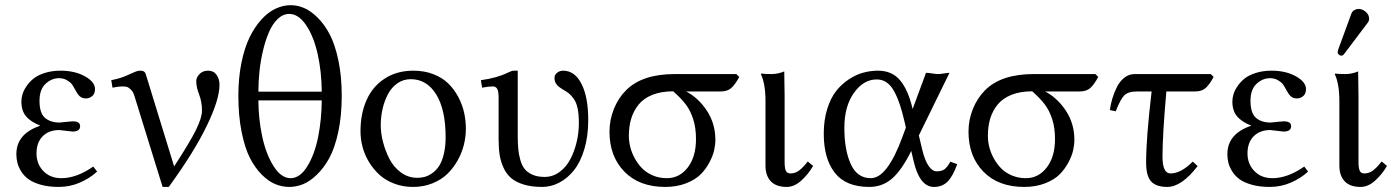

<svg xmlns="http://www.w3.org/2000/svg" viewBox="-20 -718 5446 750"><path d="M122.6 -118.7Q122.6 -77.6 149.4 -49.8Q176.3 -22 219.7 -22Q279.3 -22 344.2 -67.4L359.4 -47.9Q331.5 -22 292.5 -4.9Q253.4 12.2 209.5 12.2Q169.9 12.2 139.6 3.7Q109.4 -4.9 91.6 -17.8Q73.7 -30.8 62.7 -48.6Q51.8 -66.4 47.9 -82.5Q43.9 -98.6 43.9 -115.7Q43.9 -195.8 137.7 -227.1Q99.6 -242.2 81.5 -263.9Q63.5 -285.6 63.5 -321.8Q63.5 -335 67.9 -349.9Q72.3 -364.7 83.5 -381.3Q94.7 -397.9 111.1 -411.1Q127.4 -424.3 155 -433.1Q182.6 -441.9 216.3 -441.9Q272.5 -441.9 311.8 -419.9Q351.1 -397.9 351.1 -370.1Q351.1 -351.1 339.8 -342.3Q328.6 -333.5 315.9 -333.5Q300.8 -333.5 291.7 -341.8Q282.7 -350.1 274.4 -366.2Q266.6 -380.9 261 -388.7Q255.4 -396.5 241.9 -404.5Q228.5 -412.6 210.4 -412.6Q181.6 -412.6 158 -390.6Q134.3 -368.7 134.3 -324.2Q134.3 -276.4 155.5 -257.8Q176.8 -239.3 212.9 -239.3Q213.4 -239.3 225.1 -240.5Q236.8 -241.7 249.3 -242.9Q261.7 -244.1 264.2 -244.1Q293 -244.1 293 -225.1Q293 -204.1 263.2 -204.1Q259.3 -204.1 237.8 -207Q216.3 -210 211.9 -210Q170.4 -210 146.5 -185.5Q122.6 -161.1 122.6 -118.7Z M504.9 -343.8Q500 -359.9 490.7 -368.7Q481.4 -377.4 474.4 -378.9Q467.3 -380.4 456.5 -380.4Q443.8 -380.4 419.4 -375.5L414.6 -404.8Q446.8 -411.1 469.5 -420.7Q492.2 -430.2 504.6 -436Q517.1 -441.9 529.8 -441.9Q545.4 -441.9 549.3 -428.7L660.2 -67.9Q723.1 -164.6 746.1 -211.7Q769 -258.8 769 -285.6Q769 -320.3 757.8 -348.9Q746.6 -377.4 746.6 -401.4Q746.6 -415.5 759.3 -428.7Q772 -441.9 793 -441.9Q814.5 -441.9 825.9 -425.8Q837.4 -409.7 837.4 -386.7Q837.4 -329.1 787.8 -226.6Q738.3 -124 639.2 12.2H615.2Z M1236.8 -359.9Q1236.3 -438.5 1220.7 -507.6Q1205.1 -576.7 1175.5 -620.1Q1146 -663.6 1109.9 -663.6Q1085.4 -663.6 1065.2 -644.3Q1044.9 -625 1031.2 -593.8Q1017.6 -562.5 1007.8 -522.2Q998 -481.9 993.7 -440.9Q989.3 -399.9 989.3 -359.9ZM1236.8 -325.7H989.3Q989.7 -252 1004.6 -183.3Q1019.5 -114.7 1049.1 -68.4Q1078.6 -22 1115.2 -22Q1151.9 -22 1180.4 -68.4Q1209 -114.7 1222.7 -182.9Q1236.3 -251 1236.8 -325.7ZM911.1 -343.8Q911.1 -413.6 923.1 -472.7Q935.1 -531.7 955.1 -572.5Q975.1 -613.3 1001.5 -642.1Q1027.8 -670.9 1056.9 -684.3Q1085.9 -697.8 1116.2 -697.8Q1141.6 -697.8 1167.7 -686.8Q1193.8 -675.8 1220.7 -649.2Q1247.6 -622.6 1268.1 -583.5Q1288.6 -544.4 1301.8 -482.2Q1314.9 -419.9 1314.9 -343.8Q1314.9 -265.1 1301.3 -202.1Q1287.6 -139.2 1266.1 -100.1Q1244.6 -61 1216.8 -34.7Q1189 -8.3 1162.6 2Q1136.2 12.2 1110.4 12.2Q1083 12.2 1056.4 1.7Q1029.8 -8.8 1003.2 -35.2Q976.6 -61.5 956.5 -100.6Q936.5 -139.6 923.8 -202.6Q911.1 -265.6 911.1 -343.8Z M1388.2 -205.1Q1388.2 -273.9 1411.9 -327.1Q1435.5 -380.4 1482.9 -411.1Q1530.3 -441.9 1594.7 -441.9Q1637.7 -441.9 1672.9 -428.2Q1708 -414.6 1731.2 -391.8Q1754.4 -369.1 1770.3 -339.1Q1786.1 -309.1 1793 -277.8Q1799.8 -246.6 1799.8 -214.4Q1799.8 -183.6 1792 -152.3Q1784.2 -121.1 1767.6 -91.3Q1751 -61.5 1727.3 -38.6Q1703.6 -15.6 1668.9 -1.7Q1634.3 12.2 1593.3 12.2Q1554.2 12.2 1520.5 -0.5Q1486.8 -13.2 1462.9 -34.7Q1439 -56.2 1421.9 -84.2Q1404.8 -112.3 1396.5 -143.1Q1388.2 -173.8 1388.2 -205.1ZM1584.5 -408.7Q1555.7 -408.7 1532.7 -392.8Q1509.8 -377 1495.8 -350.8Q1481.9 -324.7 1474.6 -293.2Q1467.3 -261.7 1467.3 -228Q1467.3 -197.8 1476.1 -163.6Q1484.9 -129.4 1501.2 -97.4Q1517.6 -65.4 1546.1 -44.4Q1574.7 -23.4 1609.9 -23.4Q1625 -23.4 1638.9 -27.1Q1652.8 -30.8 1668.2 -41.5Q1683.6 -52.2 1694.8 -69.1Q1706.1 -85.9 1713.4 -115.2Q1720.7 -144.5 1720.7 -182.1Q1720.7 -290 1683.8 -349.4Q1647 -408.7 1584.5 -408.7Z M2002.4 -189Q2002.4 -158.2 2004.4 -136.5Q2006.3 -114.7 2012.7 -92.5Q2019 -70.3 2030.3 -56.9Q2041.5 -43.5 2060.8 -35.2Q2080.1 -26.9 2107.4 -26.9Q2139.2 -26.9 2165.3 -45.9Q2191.4 -64.9 2207.5 -95.5Q2223.6 -126 2232.4 -162.6Q2241.2 -199.2 2241.2 -236.8Q2241.2 -271 2236.3 -294.7Q2231.4 -318.4 2220.7 -332.8Q2210 -347.2 2202.1 -353.3Q2194.3 -359.4 2180.2 -367.7Q2163.1 -377.4 2154.5 -387.7Q2146 -397.9 2146 -413.6Q2146 -425.8 2156.2 -433.8Q2166.5 -441.9 2179.7 -441.9Q2225.1 -441.9 2251.5 -390.4Q2277.8 -338.9 2277.8 -249Q2277.8 -186 2262.5 -135Q2247.1 -84 2221.7 -52.5Q2196.3 -21 2164.3 -4.4Q2132.3 12.2 2097.7 12.2Q2056.6 12.2 2026.1 2.9Q1995.6 -6.3 1977.1 -22Q1958.5 -37.6 1947.3 -62Q1936 -86.4 1931.9 -112.5Q1927.7 -138.7 1927.7 -173.3V-335.4Q1927.7 -361.8 1922.1 -371.1Q1916.5 -380.4 1905.3 -380.4Q1887.7 -380.4 1863.3 -375.5L1858.4 -404.8Q1920.4 -413.1 1963.4 -434.1Q1979 -441.9 1987.3 -441.9H2002.4Z M2795.9 -360.8H2660.2Q2708.5 -335.4 2741.5 -285.2Q2774.4 -234.9 2774.4 -171.9Q2774.4 -152.3 2769.5 -130.6Q2764.6 -108.9 2750.7 -82.8Q2736.8 -56.6 2716.1 -36.1Q2695.3 -15.6 2659.4 -1.7Q2623.5 12.2 2578.6 12.2Q2477.1 12.2 2418.9 -47.6Q2360.8 -107.4 2360.8 -203.6Q2360.8 -249.5 2377.9 -292.2Q2395 -335 2425.8 -365.7Q2488.8 -428.7 2615.2 -428.7H2856.4L2867.7 -417.5Q2852.1 -388.2 2836.9 -374.5Q2821.8 -360.8 2795.9 -360.8ZM2585 -22Q2634.3 -22 2666.5 -63.7Q2698.7 -105.5 2698.7 -174.8Q2698.7 -218.8 2687.7 -252.7Q2676.8 -286.6 2658.7 -310.3Q2640.6 -334 2609.9 -361.3Q2563 -361.3 2528.8 -347.7Q2494.6 -334 2474.9 -309.8Q2455.1 -285.6 2445.8 -255.1Q2436.5 -224.6 2436.5 -187.5Q2436.5 -166.5 2441.9 -144.3Q2447.3 -122.1 2459.2 -100.1Q2471.2 -78.1 2488 -60.8Q2504.9 -43.5 2530 -32.7Q2555.2 -22 2585 -22Z M2970.2 -322.3Q2970.2 -391.1 2952.1 -428.7L2954.6 -430.7Q2964.8 -428.7 2993.7 -428.7Q3019 -428.7 3043.5 -439Q3044.9 -375 3044.9 -342.8V-86.4Q3044.9 -62 3049.6 -51.3Q3054.2 -40.5 3067.9 -40.5Q3086.9 -40.5 3102.5 -52.7Q3118.2 -64.9 3135.3 -87.4L3156.2 -69.8Q3137.2 -37.1 3109.9 -12.5Q3082.5 12.2 3053.2 12.2Q3011.7 12.2 2991 -9.8Q2970.2 -31.7 2970.2 -71.3Z M3569.3 -189 3583 -131.3Q3592.8 -91.3 3607.2 -70.1Q3621.6 -48.8 3638.7 -48.8Q3658.2 -48.8 3668.9 -56.4Q3679.7 -64 3692.4 -86.4L3719.2 -76.7Q3702.1 -29.3 3681.4 -8.5Q3660.6 12.2 3628.4 12.2Q3572.3 12.2 3548.8 -88.9L3539.6 -128.4Q3502.4 -53.2 3464.6 -20.5Q3426.8 12.2 3376 12.2Q3284.2 12.2 3241 -43Q3197.8 -98.1 3197.8 -195.8Q3197.8 -249 3211.2 -292Q3224.6 -335 3246.1 -362.3Q3267.6 -389.6 3295.9 -408.2Q3324.2 -426.8 3352.5 -434.3Q3380.9 -441.9 3409.7 -441.9Q3464.4 -441.9 3495.8 -404.5Q3527.3 -367.2 3544.9 -293V-292L3597.2 -433.6Q3604.5 -433.6 3620.8 -431.2Q3637.2 -428.7 3645 -428.7Q3652.8 -428.7 3668 -431.2Q3683.1 -433.6 3689 -433.6ZM3518.6 -219.7 3513.7 -241.2Q3504.4 -280.8 3495.4 -308.3Q3486.3 -335.9 3473.6 -359.9Q3460.9 -383.8 3443.8 -395.8Q3426.8 -407.7 3404.8 -407.7Q3353 -407.7 3315.7 -355.2Q3278.3 -302.7 3278.3 -219.2Q3278.3 -131.3 3303.5 -76.7Q3328.6 -22 3381.3 -22Q3414.6 -22 3445.3 -63.2Q3476.1 -104.5 3503.4 -178.7Z M4198.2 -360.8H4062.5Q4110.8 -335.4 4143.8 -285.2Q4176.8 -234.9 4176.8 -171.9Q4176.8 -152.3 4171.9 -130.6Q4167 -108.9 4153.1 -82.8Q4139.2 -56.6 4118.4 -36.1Q4097.7 -15.6 4061.8 -1.7Q4025.9 12.2 3981 12.2Q3879.4 12.2 3821.3 -47.6Q3763.2 -107.4 3763.2 -203.6Q3763.2 -249.5 3780.3 -292.2Q3797.4 -335 3828.1 -365.7Q3891.1 -428.7 4017.6 -428.7H4258.8L4270 -417.5Q4254.4 -388.2 4239.3 -374.5Q4224.1 -360.8 4198.2 -360.8ZM3987.3 -22Q4036.6 -22 4068.8 -63.7Q4101.1 -105.5 4101.1 -174.8Q4101.1 -218.8 4090.1 -252.7Q4079.1 -286.6 4061 -310.3Q4043 -334 4012.2 -361.3Q3965.3 -361.3 3931.2 -347.7Q3897 -334 3877.2 -309.8Q3857.4 -285.6 3848.1 -255.1Q3838.9 -224.6 3838.9 -187.5Q3838.9 -166.5 3844.2 -144.3Q3849.6 -122.1 3861.6 -100.1Q3873.5 -78.1 3890.4 -60.8Q3907.2 -43.5 3932.4 -32.7Q3957.5 -22 3987.3 -22Z M4412.6 -428.7Q4412.6 -428.7 4709.5 -428.7L4720.7 -417.5Q4705.1 -388.2 4689.9 -374.5Q4674.8 -360.8 4648.9 -360.8H4536.1Q4521 -191.4 4521 -106.4Q4521 -40.5 4552.2 -40.5Q4593.3 -40.5 4639.2 -86.9L4658.2 -69.3Q4595.7 12.2 4539.6 12.2Q4496.6 12.2 4476.8 -9Q4457 -30.3 4457 -83.5Q4457 -178.2 4478.5 -360.8H4422.9Q4387.2 -360.8 4372.1 -345.9Q4356.9 -331.1 4338.4 -283.2L4315.4 -288.1Q4318.4 -310.5 4325 -332.8Q4331.5 -355 4342.8 -377.7Q4354 -400.4 4372.1 -414.6Q4390.1 -428.7 4412.6 -428.7Z M4853 -118.7Q4853 -77.6 4879.9 -49.8Q4906.7 -22 4950.2 -22Q5009.8 -22 5074.7 -67.4L5089.8 -47.9Q5062 -22 5022.9 -4.9Q4983.9 12.2 4939.9 12.2Q4900.4 12.2 4870.1 3.7Q4839.8 -4.9 4822 -17.8Q4804.2 -30.8 4793.2 -48.6Q4782.2 -66.4 4778.3 -82.5Q4774.4 -98.6 4774.4 -115.7Q4774.4 -195.8 4868.2 -227.1Q4830.1 -242.2 4812 -263.9Q4793.9 -285.6 4793.9 -321.8Q4793.9 -335 4798.3 -349.9Q4802.7 -364.7 4814 -381.3Q4825.2 -397.9 4841.6 -411.1Q4857.9 -424.3 4885.5 -433.1Q4913.1 -441.9 4946.8 -441.9Q5002.9 -441.9 5042.2 -419.9Q5081.5 -397.9 5081.5 -370.1Q5081.5 -351.1 5070.3 -342.3Q5059.1 -333.5 5046.4 -333.5Q5031.2 -333.5 5022.2 -341.8Q5013.2 -350.1 5004.9 -366.2Q4997.1 -380.9 4991.5 -388.7Q4985.8 -396.5 4972.4 -404.5Q4959 -412.6 4940.9 -412.6Q4912.1 -412.6 4888.4 -390.6Q4864.7 -368.7 4864.7 -324.2Q4864.7 -276.4 4886 -257.8Q4907.2 -239.3 4943.4 -239.3Q4943.8 -239.3 4955.6 -240.5Q4967.3 -241.7 4979.7 -242.9Q4992.2 -244.1 4994.6 -244.1Q5023.4 -244.1 5023.4 -225.1Q5023.4 -204.1 4993.7 -204.1Q4989.7 -204.1 4968.3 -207Q4946.8 -210 4942.4 -210Q4900.9 -210 4877 -185.5Q4853 -161.1 4853 -118.7Z M5287.1 -683.1Q5302.2 -683.1 5315.2 -671.6Q5328.1 -660.2 5328.1 -645Q5328.1 -636.7 5323.2 -629.9L5231.4 -508.3Q5225.6 -500.5 5220.2 -500.5Q5214.4 -500.5 5209.7 -504.6Q5205.1 -508.8 5205.1 -514.2Q5205.1 -516.6 5207 -523.4L5259.3 -666Q5262.2 -673.8 5270.3 -678.5Q5278.3 -683.1 5287.1 -683.1ZM5211.9 -322.3Q5211.9 -391.1 5193.8 -428.7L5196.3 -430.7Q5206.5 -428.7 5235.4 -428.7Q5260.7 -428.7 5285.2 -439Q5286.6 -375 5286.6 -342.8V-86.4Q5286.6 -62 5291.3 -51.3Q5295.9 -40.5 5309.6 -40.5Q5328.6 -40.5 5344.2 -52.7Q5359.9 -64.9 5377 -87.4L5397.9 -69.8Q5378.9 -37.1 5351.6 -12.5Q5324.2 12.2 5294.9 12.2Q5253.4 12.2 5232.7 -9.8Q5211.9 -31.7 5211.9 -71.3Z"/></svg>

Font: Libertinage
Style: l
Weight: 400
Designer: OSP
Foundry: OSP
Version: Version 1.0; 2008; OFL relea